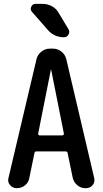

<svg xmlns="http://www.w3.org/2000/svg" viewBox="-20 -985 540 1005"><path d="M246.1 -619.1 179.7 -285.2Q179.7 -282.2 181.6 -279.3Q183.6 -276.4 186.5 -276.4H306.6Q309.6 -276.4 312.5 -279.3Q315.4 -282.2 314.5 -285.2L248 -619.1Q248 -620.1 247.1 -620.1Q246.1 -620.1 246.1 -619.1ZM67.4 0Q45.9 0 32.2 -16.6Q18.6 -33.2 24.4 -53.7L170.9 -674.8Q176.8 -699.2 196.8 -714.8Q216.8 -730.5 241.2 -730.5H256.8Q282.2 -730.5 301.8 -714.8Q321.3 -699.2 327.1 -674.8L472.7 -54.7Q478.5 -33.2 465.3 -16.6Q452.1 0 429.7 0H426.8Q402.3 0 383.8 -16.1Q365.2 -32.2 360.4 -55.7L334 -183.6Q333 -191.4 324.2 -192.4H169.9Q162.1 -192.4 160.2 -183.6L133.8 -54.7Q129.9 -30.3 111.3 -15.1Q92.8 0 67.4 0ZM288.1 -916 337.9 -833Q346.7 -819.3 338.9 -804.7Q331.1 -790 314.5 -790Q264.6 -790 231.4 -827.1L147.5 -922.9Q136.7 -934.6 143.6 -949.7Q150.4 -964.8 166 -964.8H202.1Q229.5 -964.8 252.4 -952.1Q275.4 -939.5 288.1 -916Z"/></svg>

Font: Rounded Mgen+ 1mn medium
Style: Regular
Weight: 500
Designer: [Source Han Sans]
Ryoko NISHIZUKA  (kana & ideographs); Paul D. Hunt (Latin, Greek & Cyrillic); Wenlong ZHANG  (bopomofo
Version: Version 1.059.20150602